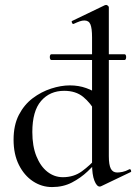

<svg xmlns="http://www.w3.org/2000/svg" viewBox="-20 -745 552 778"><path d="M188 -502Q184 -502 182.5 -508Q181 -514 182.5 -519.5Q184 -525 188 -525H485Q489 -525 490.5 -519.5Q492 -514 490.5 -508Q489 -502 485 -502ZM191 13Q149 13 113.5 -10.5Q78 -34 56.5 -77Q35 -120 35 -179Q35 -238 56.5 -279.5Q78 -321 112.5 -347Q147 -373 187 -386Q227 -399 263 -399Q299 -399 329.5 -388Q360 -377 386 -359L370 -287Q347 -328 317 -352.5Q287 -377 240 -377Q182 -377 146.5 -336Q111 -295 111 -210Q111 -153 127.5 -112Q144 -71 172 -49Q200 -27 235 -27Q279 -27 312 -51Q345 -75 375 -109L384 -101Q363 -77 335 -50.5Q307 -24 271.5 -5.5Q236 13 191 13ZM421 -715V-112Q421 -77 429 -61.5Q437 -46 455 -46Q464 -46 476.5 -48.5Q489 -51 504 -59Q508 -61 510.5 -55.5Q513 -50 510 -48L391 9Q387 11 384 11Q372 11 362.5 -13Q353 -37 353 -81V-594Q353 -630 346.5 -646Q340 -662 322 -662Q313 -662 303 -658.5Q293 -655 278 -648Q274 -647 271.5 -653Q269 -659 272 -660L405 -724Q407 -725 410 -725Q413 -725 417 -722Q421 -719 421 -715Z"/></svg>

Font: Cormorant Light Medium
Style: Regular
Weight: 500
Version: Version 4.000